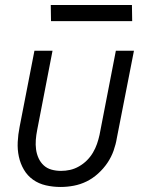

<svg xmlns="http://www.w3.org/2000/svg" viewBox="-20 -732 590 764"><path d="M221 12Q191 12 162.5 5.5Q134 -1 111.5 -17Q89 -33 75 -57Q61 -81 55 -109Q49 -137 50.5 -167Q52 -197 58 -227L117 -530H189L128 -215Q124 -195 122.5 -175.5Q121 -156 123.5 -137.5Q126 -119 133.5 -102.5Q141 -86 154 -74Q167 -62 185 -57Q203 -52 223 -52Q241 -52 259 -56Q277 -60 294.5 -70Q312 -80 326 -94Q340 -108 350 -125Q360 -142 366 -159.5Q372 -177 376 -195L441 -530H513L445 -183Q441 -158 432 -132.5Q423 -107 407.5 -84Q392 -61 370.5 -41.5Q349 -22 324.5 -10Q300 2 273.5 7Q247 12 221 12ZM506 -648H183L182 -712H505Z"/></svg>

Font: Lode
Style: Italic
Weight: 400
Italic angle: -11°
Monospace: yes
Designer: Belleve Invis
Foundry: Belleve Invis
Version: Version 29.2.0; ttfautohint (v1.8.3)